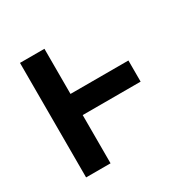

<svg xmlns="http://www.w3.org/2000/svg" viewBox="-124 -637 748 755"><g transform="rotate(-30 250.0 -260.0)"><path d="M59 0V-520H170V-315H433V-219H170V0Z"/></g></svg>

Font: Iosevka SS04
Style: Bold
Weight: 700
Monospace: yes
Designer: Belleve Invis
Foundry: Belleve Invis
Version: Version 19.0.0; ttfautohint (v1.8.4)